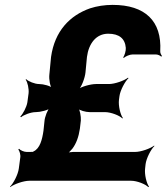

<svg xmlns="http://www.w3.org/2000/svg" viewBox="-20 -740 683 786"><path d="M441 -720C408 -720 377 -715 349 -706C266 -677 204 -613 189 -507L182 -434C180 -416 185 -385 194 -376L197 -378C188 -388 158 -396 140 -396C122 -396 96 -407 87 -416L85 -414C93 -404 99 -376 97 -358L92 -321C89 -302 74 -273 63 -263L66 -260C77 -270 107 -281 126 -281H127C145 -281 178 -289 188 -299L185 -301C175 -292 163 -261 162 -243L158 -205C153 -170 144 -132 117 -120C116 -120 112 -116 113 -115L115 -118C115 -119 106 -118 105 -118H89C78 -118 63 -125 58 -131L55 -128C60 -122 65 -106 63 -95L57 -50C54 -26 35 11 21 24L22 26C37 14 76 0 100 0H517C541 0 576 14 587 26L590 24C580 11 571 -26 574 -50L576 -68C579 -92 598 -129 612 -142L611 -144C596 -132 557 -118 533 -118H279C271 -118 258 -116 252 -113L254 -110C260 -113 270 -124 276 -131C292 -152 302 -179 307 -213L311 -247C312 -263 307 -291 300 -299L297 -297C305 -288 331 -281 347 -281H410C434 -281 470 -267 481 -255L483 -257C473 -270 464 -307 467 -331L469 -346C472 -370 492 -407 506 -420L504 -422C489 -410 450 -396 426 -396H373C351 -396 311 -385 297 -373L300 -371C314 -383 328 -422 330 -444L336 -507C343 -561 373 -602 423 -602C468 -602 492 -582 495 -544C496 -533 490 -512 484 -505L487 -503C493 -509 511 -517 522 -517H619C626 -517 637 -512 640 -508L643 -511C640 -515 635 -524 636 -531C643 -654 574 -720 441 -720Z"/></svg>

Font: Asimov
Style: EdgeIt
Weight: 500
Designer: Google
Version: Version 2.000980: 2014